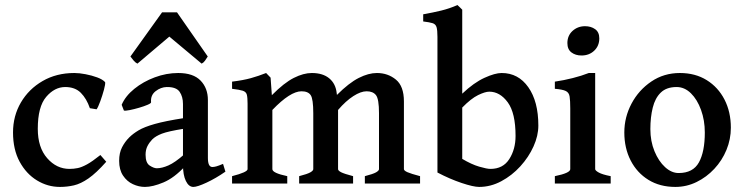

<svg xmlns="http://www.w3.org/2000/svg" viewBox="-20 -716 2902 749"><path d="M394.5 -85Q355.5 -41 325.2 -20Q294.9 1 268.3 7.1Q241.7 13.2 213.9 13.2Q166 13.2 124.3 -12.2Q82.5 -37.6 56.6 -85.2Q30.8 -132.8 30.8 -199.2Q30.8 -263.7 61.5 -316.2Q92.3 -368.7 146.2 -399.9Q200.2 -431.2 270 -431.2Q289.6 -431.2 313.7 -426.5Q337.9 -421.9 359.1 -414.1Q380.4 -406.2 390.1 -395.5Q391.6 -388.2 385.5 -365.7Q379.4 -343.3 371.1 -320.6Q362.8 -297.9 356.9 -289.6L330.6 -293.9Q317.9 -331.1 295.4 -353.8Q272.9 -376.5 234.4 -376.5Q192.9 -376.5 160.2 -338.1Q127.4 -299.8 127.4 -213.4Q127.4 -140.6 164.1 -98.9Q200.7 -57.1 251 -57.1Q267.6 -57.1 283.2 -60.3Q298.8 -63.5 319.3 -74.7Q339.8 -85.9 371.6 -111.3Z M859.4 -46.4Q821.3 -20 785.4 -3.4Q749.5 13.2 734.4 13.2Q716.3 13.2 705.1 -10Q693.8 -33.2 693.8 -73.2V-310.1Q693.8 -338.9 680.7 -357.9Q667.5 -377 630.4 -376.5Q607.4 -376 587.2 -360.4Q566.9 -344.7 569.3 -317.4Q570.3 -313.5 556.2 -307.4Q542 -301.3 522.7 -295.7Q503.4 -290 486.3 -286.6Q469.2 -283.2 463.4 -284.7L454.6 -307.1Q469.2 -341.3 503.9 -369.4Q538.6 -397.5 583.7 -414.3Q628.9 -431.2 675.3 -431.2Q733.9 -431.2 762.5 -401.6Q791 -372.1 791 -325.7V-99.6Q791 -64.5 808.6 -64.5Q814.9 -64.5 823.7 -66.9Q832.5 -69.3 850.1 -76.7ZM698.2 -213.9Q636.2 -204.1 611.6 -194.6Q586.9 -185.1 573.7 -171.9Q562.5 -160.2 555.2 -146Q547.9 -131.8 547.9 -112.3Q547.9 -80.6 564 -70.1Q580.1 -59.6 591.8 -59.6Q611.8 -59.6 637.2 -70.8Q662.6 -82 698.2 -113.3L701.7 -67.4Q659.7 -22 617.7 -4.4Q575.7 13.2 545.4 13.2Q521.5 13.2 498.3 2.4Q475.1 -8.3 460 -31Q444.8 -53.7 444.8 -88.4Q444.8 -119.6 456.1 -141.4Q467.3 -163.1 483.9 -179.7Q498.5 -194.3 520.5 -207.5Q542.5 -220.7 583.7 -232.4Q625 -244.1 698.2 -255.4ZM790.5 -495.6Q785.2 -486.8 779.5 -479Q773.9 -471.2 766.6 -467.8L640.6 -573.2L516.1 -467.8Q508.8 -471.2 502 -479Q495.1 -486.8 488.8 -495.6L612.3 -668H670.4Z M1403.3 0V-28.8Q1435.5 -37.1 1447 -43.7Q1458.5 -50.3 1458.5 -56.2V-274.4Q1458.5 -329.6 1446.8 -344.7Q1435.1 -359.9 1410.2 -359.9Q1387.7 -359.9 1358.4 -341.1Q1329.1 -322.3 1298.8 -287.1V-56.2Q1298.8 -50.3 1310.5 -44.2Q1322.3 -38.1 1357.4 -28.8V0H1147V-28.8Q1179.2 -37.1 1190.7 -43.7Q1202.1 -50.3 1202.1 -56.2V-274.4Q1202.1 -329.6 1192.1 -344.7Q1182.1 -359.9 1156.2 -359.9Q1112.3 -359.9 1042.5 -287.1V-56.2Q1042.5 -41 1100.6 -28.8V0H885.3V-28.8Q945.8 -44.4 945.8 -56.2V-311.5Q945.8 -335.4 942.9 -346.7Q939.9 -357.9 927 -362.1Q914.1 -366.2 885.3 -369.6V-397.5Q928.7 -402.8 958.5 -411.1Q988.3 -419.4 1018.1 -431.2L1035.6 -413.1L1040.5 -344.7Q1088.4 -393.1 1126.2 -412.1Q1164.1 -431.2 1196.3 -431.2Q1239.3 -431.2 1264.4 -410.4Q1289.6 -389.6 1293.5 -352.5L1294.4 -345.7Q1341.3 -392.6 1379.4 -411.9Q1417.5 -431.2 1450.2 -431.2Q1493.2 -431.2 1524.4 -405.5Q1555.7 -379.9 1555.7 -320.3V-56.2Q1555.7 -50.3 1569.6 -44.2Q1583.5 -38.1 1618.7 -28.8V0Z M2080.1 -226.1Q2080.1 -186.5 2061.3 -144.8Q2042.5 -103 2009.8 -67.1Q1977.1 -31.2 1935.5 -9Q1894 13.2 1849.1 13.2Q1826.7 13.2 1780.8 -2.2Q1734.9 -17.6 1686.5 -43V-572.3Q1686.5 -598.6 1682.9 -610.4Q1679.2 -622.1 1667.2 -625.7Q1655.3 -629.4 1630.9 -632.3V-660.2Q1669.4 -667 1701.4 -674.8Q1733.4 -682.6 1764.6 -696.3Q1769.5 -691.4 1774.4 -687Q1779.3 -682.6 1783.2 -678.2V-350.6Q1828.6 -393.6 1869.9 -412.4Q1911.1 -431.2 1937 -431.2Q2002 -431.2 2041 -375.7Q2080.1 -320.3 2080.1 -226.1ZM1991.2 -185.5Q1991.2 -275.4 1960.7 -316.9Q1930.2 -358.4 1888.7 -358.4Q1872.6 -358.4 1845 -345Q1817.4 -331.5 1783.2 -296.4V-96.2Q1819.3 -74.7 1849.4 -65.9Q1879.4 -57.1 1893.1 -57.1Q1942.4 -57.1 1966.8 -95.5Q1991.2 -133.8 1991.2 -185.5Z M2317.9 -566.4Q2317.9 -537.1 2298.1 -518.3Q2278.3 -499.5 2248.5 -499.5Q2225.1 -499.5 2209.2 -511.5Q2193.4 -523.4 2193.4 -547.9Q2193.4 -577.1 2213.6 -595.5Q2233.9 -613.8 2262.2 -613.8Q2285.2 -613.8 2301.5 -602.3Q2317.9 -590.8 2317.9 -566.4ZM2144.5 0V-28.8Q2204.6 -41 2204.6 -56.2V-293Q2204.6 -323.7 2202.1 -339.4Q2199.7 -355 2187 -361.1Q2174.3 -367.2 2144.5 -369.6V-397.5Q2180.2 -402.8 2214.1 -411.4Q2248 -419.9 2276.9 -431.2H2301.8V-56.2Q2301.8 -50.8 2315.7 -43Q2329.6 -35.2 2362.3 -28.8V0Z M2831.1 -217.8Q2831.1 -172.9 2814 -131.3Q2796.9 -89.8 2766.6 -57.4Q2736.3 -24.9 2697.3 -5.9Q2658.2 13.2 2614.7 13.2Q2554.2 13.2 2509.5 -14.4Q2464.8 -42 2440.2 -90.1Q2415.5 -138.2 2415.5 -199.2Q2415.5 -258.8 2443.6 -311.8Q2471.7 -364.7 2520.8 -397.9Q2569.8 -431.2 2632.3 -431.2Q2692.4 -431.2 2737.1 -403.3Q2781.7 -375.5 2806.4 -327.4Q2831.1 -279.3 2831.1 -217.8ZM2729.5 -199.2Q2729.5 -246.6 2714.8 -287.1Q2700.2 -327.6 2675.3 -352.1Q2650.4 -376.5 2619.6 -376.5Q2580.1 -376.5 2557.9 -355Q2535.6 -333.5 2526.4 -296.1Q2517.1 -258.8 2517.1 -212.4Q2517.1 -165 2533.2 -126Q2549.3 -86.9 2574.5 -64Q2599.6 -41 2627.4 -41Q2683.6 -41 2706.5 -82.5Q2729.5 -124 2729.5 -199.2Z"/></svg>

Font: Dai Banna SIL Medium
Style: Regular
Weight: 500
Designer: Victor Gaultney
Foundry: SIL International
Version: Version 4.000